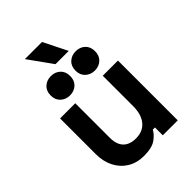

<svg xmlns="http://www.w3.org/2000/svg" viewBox="-255 -1003 1126 1126"><g transform="rotate(-45 308.0 -440.0)"><path d="M259 8Q201 8 157.5 -18.5Q114 -45 90 -92Q66 -139 66 -200V-496H192V-210Q192 -154 219.5 -126Q247 -98 298 -98Q356 -98 388 -136.5Q420 -175 420 -244V-496H546V0H422V-65H404Q392 -40 359 -16Q326 8 259 8ZM409 -550Q375 -550 351.5 -571.5Q328 -593 328 -630Q328 -667 351.5 -688.5Q375 -710 409 -710Q444 -710 467 -688.5Q490 -667 490 -630Q490 -593 467 -571.5Q444 -550 409 -550ZM203 -550Q169 -550 145.5 -571.5Q122 -593 122 -630Q122 -667 145.5 -688.5Q169 -710 203 -710Q238 -710 261 -688.5Q284 -667 284 -630Q284 -593 261 -571.5Q238 -550 203 -550ZM382 -740H272L166 -888H308Z"/></g></svg>

Font: Space Grotesk Variable Light
Style: Regular
Weight: 300
Designer: Florian Karsten
Foundry: Florian Karsten
Version: Version 2.000